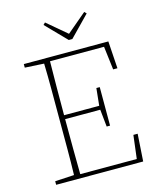

<svg xmlns="http://www.w3.org/2000/svg" viewBox="-126 -953 853 1040"><g transform="rotate(-15 300.5 -432.5)"><path d="M58 -657V-677H532L542 -524H518L502 -655H199Q198 -584 197.5 -509.5Q197 -435 197 -353H394L404 -450H423V-234H404L394 -331H197Q197 -236 197.5 -163Q198 -90 199 -22H516L532 -153H556L546 0H58V-20L165 -26Q167 -97 167 -168Q167 -239 167 -310V-367Q167 -438 167 -509.5Q167 -581 165 -651ZM227 -865 337 -772 447 -865 458 -854 347 -740H327L216 -854Z"/></g></svg>

Font: Source Serif Pro ExtraLight
Style: Regular
Weight: 200
Designer: Frank Grießhammer
Foundry: Adobe Systems Incorporated
Version: Version 3.001;hotconv 1.0.111;makeotfexe 2.5.65597